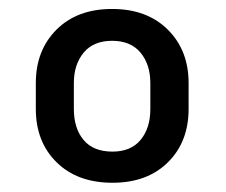

<svg xmlns="http://www.w3.org/2000/svg" viewBox="-20 -741 499 424"><path d="M228.5 -337.4Q150.9 -337.4 105 -382.6Q59.1 -427.7 59.1 -500.5V-557.6Q59.1 -629.9 104.7 -675.5Q150.4 -721.2 227.5 -721.2Q304.7 -721.2 350.6 -675.5Q396.5 -629.9 396.5 -557.6V-500.5Q396.5 -427.7 350.8 -382.6Q305.2 -337.4 228.5 -337.4ZM228.5 -406.2Q269 -406.2 290.5 -432.1Q312 -458 312 -500.5V-557.6Q312 -598.6 290.3 -624.8Q268.6 -650.9 227.5 -650.9Q186.5 -650.9 164.8 -624.8Q143.1 -598.6 143.1 -557.6V-500.5Q143.1 -457.5 164.6 -431.9Q186 -406.2 228.5 -406.2Z"/></svg>

Font: Roboto Slab LO
Style: Regular
Weight: 400
Designer: Google
Version: Version 2.000